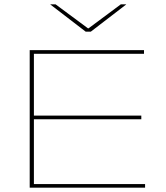

<svg xmlns="http://www.w3.org/2000/svg" viewBox="-20 -872 771 892"><path d="M118 0V-639H137.5V0ZM129 0V-17H654V0ZM129 -318V-335H636.5V-318ZM129 -622V-639H649V-622ZM378 -725 214 -851V-852H238L388.5 -740.5H391.5L541.5 -852H566V-851L402 -725Z"/></svg>

Font: Anek Latin Expanded Thin
Style: Regular
Weight: 250
Width: 7
Designer: Yesha Goshar
Foundry: Ek Type
Version: Version 1.003